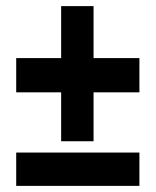

<svg xmlns="http://www.w3.org/2000/svg" viewBox="-20 -608 509 628"><path d="M33 -109V0H436V-109ZM286 -418V-588H180V-418H33V-306H180V-146H286V-306H436V-418Z"/></svg>

Font: Mint Spirit
Style: Bold
Weight: 700
Designer: HARENDAL Hirwen
Foundry: Arkandis Digital Foundry.
Version: Version 1.004;FFEdit